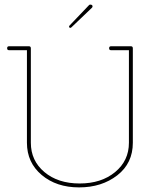

<svg xmlns="http://www.w3.org/2000/svg" viewBox="-20 -809 684 834"><path d="M97 -189V-591H19Q11 -591 11 -599.5Q11 -608 19 -608H106Q114 -608 114 -599V-189Q114 -111 173 -61.5Q232 -12 326 -12Q420 -12 480 -61.5Q540 -111 540 -189V-591H462Q454 -591 454 -599.5Q454 -608 462 -608H549Q557 -608 557 -599V-189Q557 -100 489.5 -47.5Q422 5 323.5 5Q225 5 161 -49Q97 -103 97 -189ZM286 -688Q280 -688 280 -694Q280 -696 283 -699L366 -786Q368 -789 372 -789Q382 -789 382 -781Q382 -778 379 -775L291 -691Q288 -688 286 -688Z"/></svg>

Font: Flamenco Light
Style: Regular
Weight: 300
Designer: Luciano Vergara
Foundry: Luciano Vergara
Version: Version 1.003